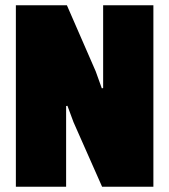

<svg xmlns="http://www.w3.org/2000/svg" viewBox="-20 -706 640 726"><path d="M40 0V-686H233L342 -436L365 -372L370 -373V-686H560V0H366L258 -244L235 -306L230 -305V0Z"/></svg>

Font: Chivo Mono Black
Style: Regular
Weight: 900
Designer: Hector Gatti
Foundry: Omnibus-Type
Version: Version 1.008